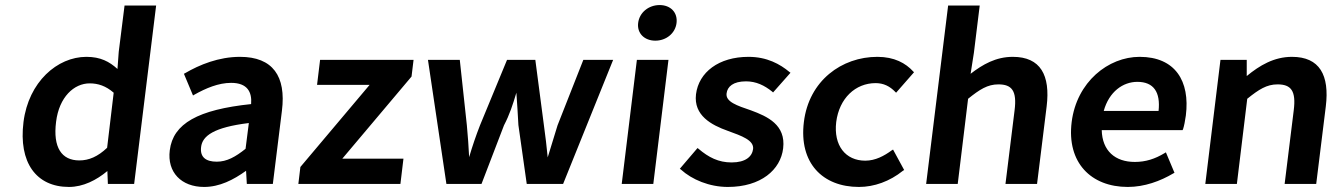

<svg xmlns="http://www.w3.org/2000/svg" viewBox="-20 -728 5298 760"><path d="M253 12C309 12 362 -15 405 -51L407 0H511L598 -706H473L450 -523L445 -455C413 -484 378 -503 322 -503C207 -503 93 -404 73 -245C53 -85 123 12 253 12ZM335 -398C368 -398 399 -388 430 -361L404 -143C367 -108 332 -93 294 -93C224 -93 189 -144 202 -246C214 -344 273 -398 335 -398Z M788 12C849 12 904 -16 954 -52L957 0H1060L1096 -290C1113 -426 1060 -503 930 -503C846 -503 770 -472 712 -438L708 -436L744 -350L749 -353C795 -379 845 -400 895 -400C959 -400 978 -364 974 -316C764 -294 665 -239 652 -133C641 -46 698 12 788 12ZM965 -241 952 -139C912 -107 878 -88 838 -88C796 -88 771 -105 776 -146C781 -190 826 -224 965 -241Z M1565 0 1577 -100H1335L1609 -425L1617 -491H1247L1235 -392H1443L1169 -67L1161 0Z M1886 0 1975 -232C1997 -274 2010 -314 2024 -361C2027 -316 2030 -275 2032 -233L2065 0H2209L2407 -491H2289L2187 -232C2174 -189 2162 -150 2148 -105C2144 -146 2139 -190 2133 -232L2099 -491H1987L1880 -232C1864 -191 1850 -150 1837 -106C1835 -147 1832 -190 1828 -232L1800 -491H1674L1747 0Z M2658 -637C2663 -679 2634 -708 2591 -708C2548 -708 2511 -679 2506 -637C2501 -596 2531 -567 2574 -567C2617 -567 2653 -596 2658 -637ZM2566 0 2626 -491H2501L2441 0Z M2675 -57C2719 -17 2788 12 2861 12C2992 12 3070 -56 3080 -141C3091 -234 3018 -267 2953 -291C2897 -310 2852 -325 2856 -358C2859 -385 2882 -406 2933 -406C2973 -406 3006 -390 3037 -365L3040 -362L3109 -440L3105 -443C3068 -474 3016 -503 2943 -503C2825 -503 2746 -442 2735 -355C2725 -271 2796 -233 2861 -210C2916 -190 2965 -173 2961 -138C2957 -108 2931 -85 2876 -85C2824 -85 2785 -105 2745 -139L2741 -142L2671 -60Z M3380 12C3440 12 3502 -10 3554 -52L3559 -55L3515 -136L3510 -133C3480 -111 3445 -92 3405 -92C3327 -92 3279 -152 3290 -245C3302 -339 3366 -399 3446 -399C3477 -399 3502 -387 3524 -364L3527 -361L3598 -442L3595 -445C3565 -478 3520 -503 3453 -503C3312 -503 3182 -409 3162 -245C3142 -83 3236 12 3380 12Z M3771 0 3812 -337C3858 -374 3889 -394 3932 -394C3985 -394 4006 -369 3996 -291L3960 0H4085L4123 -307C4138 -430 4099 -503 3989 -503C3922 -503 3870 -473 3822 -436L3835 -519L3858 -706H3733L3646 0Z M4444 12C4510 12 4573 -11 4625 -42L4629 -44L4595 -125L4590 -122C4552 -99 4515 -87 4472 -87C4394 -87 4343 -131 4341 -213H4661L4663 -217C4667 -229 4671 -249 4674 -271C4691 -407 4632 -503 4491 -503C4367 -503 4242 -404 4222 -245C4202 -84 4299 12 4444 12ZM4482 -404C4547 -404 4574 -363 4566 -289H4349C4370 -365 4425 -404 4482 -404Z M4876 0 4917 -337C4963 -374 4994 -394 5037 -394C5090 -394 5111 -369 5101 -291L5065 0H5190L5228 -307C5243 -430 5204 -503 5094 -503C5023 -503 4966 -469 4915 -427V-491H4811L4751 0Z"/></svg>

Font: Falling Sky
Style: MedObl
Weight: 500
Designer: Paul D. Hunt
Foundry: Adobe Systems Incorporated
Version: Version 1.02